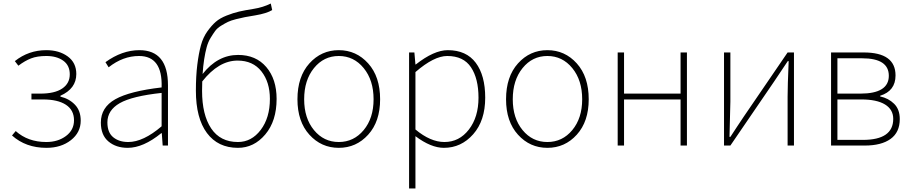

<svg xmlns="http://www.w3.org/2000/svg" viewBox="-20 -824 5162 1087"><path d="M243 13Q126 13 48 -57L69 -82Q138 -20 242 -20Q308 -20 353.5 -54Q399 -88 399 -143Q399 -201 353 -231Q307 -261 223 -261H158V-294H208Q290 -294 332.5 -323Q375 -352 375 -403Q375 -454 338 -480.5Q301 -507 242 -507Q191 -507 156 -493.5Q121 -480 84 -452L64 -478Q142 -540 242 -540Q315 -540 363.5 -504.5Q412 -469 412 -405Q412 -322 322 -282V-277Q372 -265 404.5 -231Q437 -197 437 -141Q437 -74 381.5 -30.5Q326 13 243 13Z M703 13Q637 13 594 -23Q551 -59 551 -130Q551 -216 632.5 -262Q714 -308 895 -329Q901 -507 767 -507Q676 -507 595 -443L577 -472Q671 -540 769 -540Q931 -540 931 -341V0H901L896 -70H893Q791 13 703 13ZM706 -20Q791 -20 895 -109V-298Q728 -280 658 -240Q588 -200 588 -131Q588 -74 621 -47Q654 -20 706 -20Z M1327 -20Q1404 -20 1456 -88.5Q1508 -157 1508 -264Q1508 -359 1460 -420Q1412 -481 1325 -481Q1218 -481 1125 -363Q1124 -346 1124 -310Q1124 -174 1175.5 -97Q1227 -20 1327 -20ZM1513 -804 1521 -767Q1490 -748 1425 -737Q1388 -731 1367 -727Q1346 -723 1316.5 -715.5Q1287 -708 1270.5 -700Q1254 -692 1232 -678.5Q1210 -665 1198 -648.5Q1186 -632 1172 -609Q1158 -586 1150 -556.5Q1142 -527 1136 -489Q1130 -451 1127 -405Q1212 -513 1328 -513Q1429 -513 1487.5 -444.5Q1546 -376 1546 -264Q1546 -139 1482 -63Q1418 13 1327 13Q1214 13 1151.5 -71Q1089 -155 1089 -311Q1089 -393 1097 -457.5Q1105 -522 1117.5 -567.5Q1130 -613 1154 -646.5Q1178 -680 1201.5 -700.5Q1225 -721 1263 -736Q1301 -751 1333.5 -758.5Q1366 -766 1417 -774Q1468 -782 1513 -804Z M1664 -262Q1664 -390 1731.5 -465Q1799 -540 1898 -540Q1997 -540 2064.5 -465Q2132 -390 2132 -262Q2132 -136 2064.5 -61.5Q1997 13 1898 13Q1799 13 1731.5 -61.5Q1664 -136 1664 -262ZM2095 -262Q2095 -370 2039 -438.5Q1983 -507 1898 -507Q1813 -507 1757.5 -438.5Q1702 -370 1702 -262Q1702 -155 1757.5 -87.5Q1813 -20 1898 -20Q1983 -20 2039 -87.5Q2095 -155 2095 -262Z M2332 -416V-91Q2417 -20 2496 -20Q2580 -20 2634.5 -90.5Q2689 -161 2689 -271Q2689 -379 2646.5 -443Q2604 -507 2512 -507Q2437 -507 2332 -416ZM2296 243V-527H2326L2332 -459H2334Q2437 -540 2515 -540Q2620 -540 2673.5 -468.5Q2727 -397 2727 -271Q2727 -141 2659 -64Q2591 13 2493 13Q2420 13 2332 -53V243Z M2845 -262Q2845 -390 2912.5 -465Q2980 -540 3079 -540Q3178 -540 3245.5 -465Q3313 -390 3313 -262Q3313 -136 3245.5 -61.5Q3178 13 3079 13Q2980 13 2912.5 -61.5Q2845 -136 2845 -262ZM3276 -262Q3276 -370 3220 -438.5Q3164 -507 3079 -507Q2994 -507 2938.5 -438.5Q2883 -370 2883 -262Q2883 -155 2938.5 -87.5Q2994 -20 3079 -20Q3164 -20 3220 -87.5Q3276 -155 3276 -262Z M3477 0V-527H3513V-294H3833V-527H3869V0H3833V-261H3513V0Z M4079 0V-527H4115V-249Q4115 -226 4110 -49H4115Q4126 -66 4153 -107Q4180 -148 4191 -164L4439 -527H4475V0H4439V-277Q4439 -336 4445 -478H4440L4363 -363L4115 0Z M4685 0V-527H4870Q5050 -527 5050 -397Q5050 -309 4963 -282V-278Q5010 -268 5042 -236.5Q5074 -205 5074 -150Q5074 -75 5022 -37.5Q4970 0 4876 0ZM4721 -294H4851Q5012 -294 5012 -395Q5012 -494 4861 -494H4721ZM4721 -32H4865Q5037 -32 5037 -151Q5037 -204 4990.5 -232.5Q4944 -261 4856 -261H4721Z"/></svg>

Font: Noto Sans Korean Thin
Style: Regular
Weight: 250
Designer: Ryoko NISHIZUKA  (kana & ideographs); Paul D. Hunt (Latin, Greek & Cyrillic); Wenlong ZHANG  (bopomofo); Sandoll Communi
Foundry: Adobe Systems Incorporated
Version: Version 1.0001;PS 1;hotconv 1.0.78;makeotf.lib2.5.61930